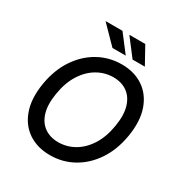

<svg xmlns="http://www.w3.org/2000/svg" viewBox="-210 -1084 1189 1251"><g transform="rotate(30 384.0 -459.0)"><path d="M725.5 -356.5Q706.3 -241.8 651.1 -159.8Q595.9 -77.8 516.3 -33.9Q436.8 9.9 344.1 9.9Q248.2 9.9 180 -35.9Q111.9 -81.7 82.4 -166.9Q52.9 -252.1 72.4 -370Q91.6 -484.7 147 -566.9Q202.4 -649.1 282.3 -693.2Q362.2 -737.2 455.3 -737.2Q550.8 -737.2 618.4 -691.2Q686.1 -645.2 715.6 -560Q745 -474.8 725.5 -356.5ZM618.6 -370Q633.2 -457 615.4 -516.5Q597.7 -576 554.7 -606.5Q511.7 -637.1 450.6 -637.1Q386.4 -637.1 329.9 -604.6Q273.4 -572.1 233.7 -509.4Q193.9 -446.7 179.3 -356.5Q164.8 -269.5 182.7 -210.2Q200.6 -150.9 243.8 -120.6Q286.9 -90.2 347.7 -90.2Q412.3 -90.2 468.4 -122.5Q524.5 -154.8 564.3 -217.3Q604 -279.8 618.6 -370ZM447.8 -799H348L221.2 -928.3H348.7ZM591.6 -799H499.3L400.2 -928.3H520.2Z"/></g></svg>

Font: Inter UI Medium
Style: Italic
Weight: 500
Italic angle: 9.39999°
Designer: Rasmus Andersson
Foundry: rsms
Version: 3.2;8d6f07862